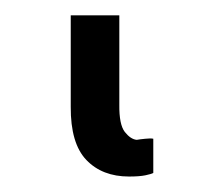

<svg xmlns="http://www.w3.org/2000/svg" viewBox="-20 30 287 247"><path d="M71 49.7H133.5V164.8Q133.2 190.3 140.6 199.8Q148.1 209.2 155.9 209.9Q159.8 209.2 166.9 208.5Q174 207.7 177.2 208.5V252.5Q174.7 253.9 167.1 255.5Q159.4 257.1 146 257.1Q111.5 257.1 91.1 235.8Q70.7 214.5 71 167.3Z"/></svg>

Font: Inter UI Extra Light
Style: Regular
Weight: 200
Designer: Rasmus Andersson
Foundry: rsms
Version: 3.2;8d6f07862